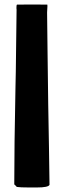

<svg xmlns="http://www.w3.org/2000/svg" viewBox="-20 -787 280 848"><path d="M189.5 -760.3 188 -732.4 189.9 -565.9Q192.9 -298.3 196.3 -136.7L198.7 29.3Q193.4 41 143.1 41H106.9Q68.4 41 54.2 38.6L48.8 32.7Q47.9 32.2 43 27.3Q43 -138.7 48.3 -398.9L49.8 -471.2Q50.8 -510.7 53.2 -741.7V-745.1L52.7 -749V-755.4Q52.7 -764.2 54.7 -766.6Q77.6 -767.1 122.6 -767.1Q167.5 -767.1 189 -766.6Q189.5 -766.1 189.5 -760.3Z"/></svg>

Font: Bowlby One
Style: Regular
Weight: 400
Designer: vernon adams
Foundry: vernon adams
Version: Version 1.001